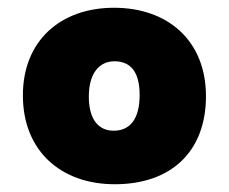

<svg xmlns="http://www.w3.org/2000/svg" viewBox="-20 -567 590 495"><path d="M276 -92C421 -92 511 -176 511 -319C511 -462 413 -547 274 -547C136 -547 39 -462 39 -321C39 -178 137 -92 276 -92ZM273 -230C234 -230 209 -259 209 -318C209 -378 236 -409 275 -409C318 -409 340 -380 340 -322C340 -260 315 -230 273 -230Z"/></svg>

Font: Noto Sans Devanagari UI SemiCondensed Black
Style: Regular
Weight: 900
Width: 4
Designer: Jelle Bosma - Monotype Design Team
Foundry: Monotype Imaging Inc.
Version: Version 2.004